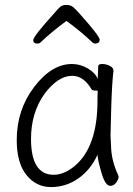

<svg xmlns="http://www.w3.org/2000/svg" viewBox="-20 -744 540 780"><path d="M187 16Q127 16 87.5 -33Q48 -82 48 -175Q48 -298 119 -391Q190 -484 272 -484Q307 -484 337.5 -465.5Q368 -447 377 -423L379 -475Q379 -484 395 -484Q411 -484 426 -476.5Q441 -469 441 -457Q435 -408 432 -311Q429 -214 429 -193L431 -153Q432 -92 460 -33L462 -27Q462 -17 452.5 -3Q443 11 428 11Q408 11 393 -39.5Q378 -90 376 -115Q348 -54 298 -19Q248 16 187 16ZM198 -34Q238 -34 279 -66Q376 -143 376 -334Q376 -361 377 -375Q377 -376 366.5 -376Q356 -376 352 -381Q320 -436 273 -436Q216 -436 161 -363Q106 -286 106 -180Q106 -34 198 -34ZM132 -567Q115 -567 115 -581Q115 -596 201 -691Q216 -709 225 -716.5Q234 -724 250 -724Q266 -724 276 -716Q286 -708 303 -689Q385 -597 385 -583Q385 -568 368 -567Q360 -567 354 -573Q309 -616 250 -659Q190 -615 146 -573Q141 -567 132 -567Z"/></svg>

Font: LXGW WenKai Mono TC Light
Style: Regular
Weight: 300
Designer: LXGW / Fontworks Inc.
Foundry: LXGW / Fontworks Inc.
Version: Version 1.330